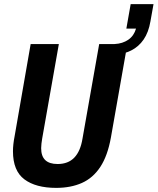

<svg xmlns="http://www.w3.org/2000/svg" viewBox="-20 -901 766 933"><path d="M253 12Q154 12 98.5 -29.5Q43 -71 43 -166Q43 -182 45 -200.5Q47 -219 51 -239L129 -687H266L185 -228Q183 -216 181.5 -203.5Q180 -191 180 -181Q180 -142 200 -123Q220 -104 260 -104Q311 -104 341 -135Q371 -166 381 -228L462 -687H599L519 -233Q503 -144 467.5 -90Q432 -36 378 -12Q324 12 253 12ZM527 -634 537 -687Q576 -689 603.5 -708Q631 -727 641 -762H594L615 -881H726L711 -797Q702 -744 678 -709Q654 -674 617 -655.5Q580 -637 527 -634Z"/></svg>

Font: Archivo Condensed
Style: Bold Italic
Weight: 700
Width: 3
Italic angle: -10°
Designer: Hector Gatti
Foundry: Omnibus-Type
Version: Version 2.001